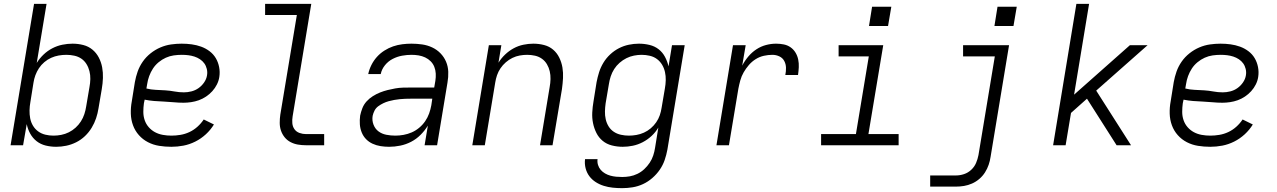

<svg xmlns="http://www.w3.org/2000/svg" viewBox="-20 -755 6640 998"><path d="M272 8Q244 8 217.5 1.5Q191 -5 170.5 -21Q150 -37 137 -60.5Q124 -84 119 -110L100 0H35L157 -735H222L171 -428Q186 -452 206.5 -471.5Q227 -491 252 -504Q277 -517 304 -522.5Q331 -528 357 -528Q386 -528 413 -521Q440 -514 460.5 -497Q481 -480 493.5 -456Q506 -432 511 -405Q516 -378 515 -349.5Q514 -321 509 -292L492 -192Q488 -166 479.5 -140.5Q471 -115 456.5 -91Q442 -67 421.5 -47.5Q401 -28 376 -15.5Q351 -3 324.5 2.5Q298 8 272 8ZM258 -50Q278 -50 298.5 -54Q319 -58 338 -67.5Q357 -77 373 -91.5Q389 -106 400.5 -124Q412 -142 418.5 -162Q425 -182 428 -202L445 -302Q449 -323 449.5 -344Q450 -365 445 -385Q440 -405 429.5 -422Q419 -439 403 -450Q387 -461 366.5 -465.5Q346 -470 325 -470Q305 -470 285 -466.5Q265 -463 246 -454.5Q227 -446 210.5 -432Q194 -418 182.5 -400.5Q171 -383 164 -364Q157 -345 154 -325L138 -225Q134 -203 133.5 -181.5Q133 -160 137 -139.5Q141 -119 151.5 -101.5Q162 -84 178.5 -72Q195 -60 215.5 -55Q236 -50 258 -50Z M871 8Q838 8 807 3Q776 -2 749 -16Q722 -30 702 -52.5Q682 -75 671.5 -103.5Q661 -132 660 -164Q659 -196 665 -228L681 -328Q686 -356 695.5 -383Q705 -410 722 -434.5Q739 -459 763 -478Q787 -497 814 -508.5Q841 -520 869 -524Q897 -528 924 -528Q951 -528 976.5 -524.5Q1002 -521 1025.5 -512.5Q1049 -504 1069 -489Q1089 -474 1101.5 -453Q1114 -432 1119 -406.5Q1124 -381 1120 -355Q1117 -335 1107.5 -316Q1098 -297 1083.5 -281Q1069 -265 1051 -253Q1033 -241 1013.5 -234Q994 -227 973.5 -224Q953 -221 934 -221Q908 -221 883 -223.5Q858 -226 832.5 -227Q807 -228 781.5 -230Q756 -232 732 -237L728 -218Q725 -196 725 -173.5Q725 -151 732 -130.5Q739 -110 753 -94Q767 -78 785.5 -68Q804 -58 826 -54Q848 -50 871 -50Q894 -50 918 -54Q942 -58 964.5 -68.5Q987 -79 1006 -96Q1025 -113 1039 -134L1092 -108Q1075 -80 1050 -57Q1025 -34 995 -19Q965 -4 933.5 2Q902 8 871 8ZM936 -275Q955 -275 975 -280Q995 -285 1012 -297Q1029 -309 1041 -326.5Q1053 -344 1056 -363Q1059 -380 1055 -396.5Q1051 -413 1042 -425.5Q1033 -438 1019.5 -447Q1006 -456 990.5 -461Q975 -466 958.5 -468Q942 -470 925 -470Q904 -470 883 -467Q862 -464 842 -455Q822 -446 804.5 -431.5Q787 -417 775 -398.5Q763 -380 755.5 -359.5Q748 -339 745 -318L741 -295Q765 -289 789.5 -288Q814 -287 838.5 -285.5Q863 -284 887 -279.5Q911 -275 936 -275Z M1571 0Q1549 0 1528.5 -3.5Q1508 -7 1490 -16.5Q1472 -26 1459.5 -41.5Q1447 -57 1440.5 -76Q1434 -95 1434 -116.5Q1434 -138 1437 -159L1523 -677H1358V-735H1598L1501 -150Q1498 -132 1499.5 -114.5Q1501 -97 1510.5 -83.5Q1520 -70 1536.5 -64Q1553 -58 1571 -58H1665V0Z M2003 8Q2003 8 2003 8Q2003 8 2003 8H2002Q1980 8 1958 4.5Q1936 1 1916.5 -8Q1897 -17 1882.5 -32Q1868 -47 1860 -67Q1852 -87 1850.5 -109Q1849 -131 1852 -154Q1856 -173 1863.5 -192.5Q1871 -212 1885.5 -228Q1900 -244 1918.5 -255.5Q1937 -267 1956 -274.5Q1975 -282 1995 -287Q2015 -292 2035 -295.5Q2055 -299 2075 -299.5Q2095 -300 2114 -300H2237L2243 -335Q2246 -354 2245 -372.5Q2244 -391 2237.5 -407.5Q2231 -424 2218.5 -436.5Q2206 -449 2190 -456.5Q2174 -464 2156 -467Q2138 -470 2119 -470Q2095 -470 2070 -465.5Q2045 -461 2021.5 -449Q1998 -437 1981 -416Q1964 -395 1959 -370H1894Q1899 -394 1910.5 -417Q1922 -440 1939 -459Q1956 -478 1978 -492Q2000 -506 2023.5 -514Q2047 -522 2071 -525Q2095 -528 2119 -528Q2147 -528 2174.5 -524Q2202 -520 2226.5 -508.5Q2251 -497 2269.5 -478Q2288 -459 2298.5 -434.5Q2309 -410 2310 -382Q2311 -354 2306 -326L2252 0H2187L2204 -102Q2188 -76 2166 -54Q2144 -32 2117 -18Q2090 -4 2060.5 2Q2031 8 2003 8ZM2035 -50Q2056 -50 2078 -54Q2100 -58 2120.5 -67Q2141 -76 2159 -91Q2177 -106 2190 -125Q2203 -144 2210.5 -165Q2218 -186 2222 -208L2227 -242H2114Q2100 -242 2086 -241.5Q2072 -241 2057.5 -239.5Q2043 -238 2029 -235.5Q2015 -233 2000.5 -229Q1986 -225 1972.5 -218.5Q1959 -212 1946.5 -203Q1934 -194 1927 -180.5Q1920 -167 1917 -153Q1913 -129 1921.5 -107Q1930 -85 1947.5 -72Q1965 -59 1988 -54.5Q2011 -50 2035 -50Z M2435 0 2521 -520H2586L2571 -429Q2585 -452 2605.5 -471.5Q2626 -491 2650 -504Q2674 -517 2700.5 -522.5Q2727 -528 2752 -528Q2781 -528 2808 -521Q2835 -514 2855 -497Q2875 -480 2887 -455.5Q2899 -431 2903.5 -404Q2908 -377 2906.5 -349Q2905 -321 2901 -292L2852 0H2787L2837 -302Q2841 -323 2841.5 -344Q2842 -365 2837.5 -384.5Q2833 -404 2823 -421Q2813 -438 2797 -449.5Q2781 -461 2761 -465.5Q2741 -470 2720 -470Q2701 -470 2681.5 -466.5Q2662 -463 2643.5 -454Q2625 -445 2609 -431Q2593 -417 2581.5 -400Q2570 -383 2563.5 -364Q2557 -345 2554 -325L2500 0Z M3214 223Q3189 223 3165 220.5Q3141 218 3118.5 211Q3096 204 3076.5 191.5Q3057 179 3043.5 161Q3030 143 3024 120Q3018 97 3021 72H3086Q3084 88 3088.5 102.5Q3093 117 3102.5 128Q3112 139 3125 146.5Q3138 154 3152.5 158Q3167 162 3182.5 163.5Q3198 165 3214 165Q3234 165 3254 161.5Q3274 158 3293.5 148.5Q3313 139 3329 124Q3345 109 3357 91Q3369 73 3375.5 53Q3382 33 3385 13L3402 -92Q3388 -68 3367 -48.5Q3346 -29 3321 -16Q3296 -3 3269.5 2.5Q3243 8 3217 8Q3188 8 3160.5 1Q3133 -6 3112.5 -23Q3092 -40 3080 -64Q3068 -88 3062.5 -115Q3057 -142 3058.5 -170.5Q3060 -199 3065 -228L3081 -328Q3086 -354 3094 -379.5Q3102 -405 3116.5 -429Q3131 -453 3152 -472.5Q3173 -492 3197.5 -504.5Q3222 -517 3248.5 -522.5Q3275 -528 3301 -528Q3329 -528 3356 -521.5Q3383 -515 3403.5 -499Q3424 -483 3436.5 -459.5Q3449 -436 3455 -410L3473 -520H3539L3449 23Q3444 50 3435 76.5Q3426 103 3409.5 127Q3393 151 3370.5 170.5Q3348 190 3322 202Q3296 214 3268.5 218.5Q3241 223 3214 223ZM3249 -50Q3268 -50 3288 -53.5Q3308 -57 3327 -65.5Q3346 -74 3362.5 -88Q3379 -102 3391 -119.5Q3403 -137 3409.5 -156Q3416 -175 3419 -195L3436 -295Q3440 -317 3440.5 -338.5Q3441 -360 3436.5 -380.5Q3432 -401 3421.5 -418.5Q3411 -436 3395 -448Q3379 -460 3358 -465Q3337 -470 3315 -470Q3296 -470 3275.5 -466Q3255 -462 3236 -452.5Q3217 -443 3200.5 -428.5Q3184 -414 3172.5 -396Q3161 -378 3154.5 -358Q3148 -338 3145 -318L3128 -218Q3125 -197 3124.5 -176Q3124 -155 3128.5 -135Q3133 -115 3143.5 -98Q3154 -81 3170.5 -70Q3187 -59 3207.5 -54.5Q3228 -50 3249 -50Z M3704 0 3790 -520H3856L3838 -414Q3851 -439 3869.5 -461Q3888 -483 3911.5 -498.5Q3935 -514 3961.5 -521Q3988 -528 4014 -528Q4035 -528 4054.5 -524Q4074 -520 4089.5 -509Q4105 -498 4115 -481.5Q4125 -465 4129 -445.5Q4133 -426 4132 -405.5Q4131 -385 4128 -365H4062Q4066 -384 4065.5 -403Q4065 -422 4056.5 -438Q4048 -454 4031 -462Q4014 -470 3995 -470Q3973 -470 3950.5 -465Q3928 -460 3908 -447.5Q3888 -435 3872.5 -417Q3857 -399 3845.5 -379Q3834 -359 3828 -337Q3822 -315 3818 -294L3769 0Z M4248 0V-58H4429L4496 -462H4339V-520H4571L4494 -58H4651V0ZM4596 -620H4497L4513 -720H4613Z M4815 215V157H4949Q4970 157 4991 150Q5012 143 5028.5 127.5Q5045 112 5053.5 92Q5062 72 5066 51L5151 -462H4986V-520H5225L5129 60Q5126 81 5119 101.5Q5112 122 5100 141Q5088 160 5070.5 175Q5053 190 5032.5 199Q5012 208 4991 211.5Q4970 215 4949 215ZM5248 -620H5149L5165 -720H5265Z M5454 0 5575 -735H5641L5563 -263L5853 -520H5945L5678 -284L5859 0H5784L5630 -242L5547 -168L5519 0Z M6271 8Q6238 8 6207 3Q6176 -2 6149 -16Q6122 -30 6102 -52.5Q6082 -75 6071.5 -103.5Q6061 -132 6060 -164Q6059 -196 6065 -228L6081 -328Q6086 -356 6095.5 -383Q6105 -410 6122 -434.5Q6139 -459 6163 -478Q6187 -497 6214 -508.5Q6241 -520 6269 -524Q6297 -528 6324 -528Q6351 -528 6376.5 -524.5Q6402 -521 6425.5 -512.5Q6449 -504 6469 -489Q6489 -474 6501.5 -453Q6514 -432 6519 -406.5Q6524 -381 6520 -355Q6517 -335 6507.5 -316Q6498 -297 6483.5 -281Q6469 -265 6451 -253Q6433 -241 6413.5 -234Q6394 -227 6373.5 -224Q6353 -221 6334 -221Q6308 -221 6283 -223.5Q6258 -226 6232.5 -227Q6207 -228 6181.5 -230Q6156 -232 6132 -237L6128 -218Q6125 -196 6125 -173.5Q6125 -151 6132 -130.5Q6139 -110 6153 -94Q6167 -78 6185.5 -68Q6204 -58 6226 -54Q6248 -50 6271 -50Q6294 -50 6318 -54Q6342 -58 6364.5 -68.5Q6387 -79 6406 -96Q6425 -113 6439 -134L6492 -108Q6475 -80 6450 -57Q6425 -34 6395 -19Q6365 -4 6333.5 2Q6302 8 6271 8ZM6336 -275Q6355 -275 6375 -280Q6395 -285 6412 -297Q6429 -309 6441 -326.5Q6453 -344 6456 -363Q6459 -380 6455 -396.5Q6451 -413 6442 -425.5Q6433 -438 6419.5 -447Q6406 -456 6390.5 -461Q6375 -466 6358.5 -468Q6342 -470 6325 -470Q6304 -470 6283 -467Q6262 -464 6242 -455Q6222 -446 6204.5 -431.5Q6187 -417 6175 -398.5Q6163 -380 6155.5 -359.5Q6148 -339 6145 -318L6141 -295Q6165 -289 6189.5 -288Q6214 -287 6238.5 -285.5Q6263 -284 6287 -279.5Q6311 -275 6336 -275Z"/></svg>

Font: Iosevka SS04 Light Extended
Style: Italic
Weight: 300
Width: 7
Italic angle: -9°
Monospace: yes
Designer: Belleve Invis
Foundry: Belleve Invis
Version: Version 19.0.0; ttfautohint (v1.8.4)